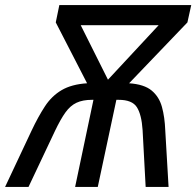

<svg xmlns="http://www.w3.org/2000/svg" viewBox="-60 -734 771 754"><path d="M-40 0 64 -221Q90 -276 116.5 -316.5Q143 -357 182 -380Q221 -403 282 -407L159 -646L173 -714H691L676 -646L447 -407Q506 -403 535.5 -378.5Q565 -354 576 -314Q587 -274 589 -222L602 0H512L500 -223Q496 -284 477.5 -313Q459 -342 406 -342H397L324 0H235L307 -342H301Q265 -342 240.5 -330.5Q216 -319 197 -292.5Q178 -266 156 -220L52 0ZM364 -421 563 -635H257Z"/></svg>

Font: Noto Sans IKEA
Style: Italic
Weight: 400
Italic angle: -12°
Designer: Monotype Design Team
Foundry: Monotype Imaging Inc.
Version: Version 2.001